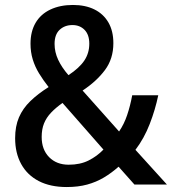

<svg xmlns="http://www.w3.org/2000/svg" viewBox="-20 -744 693 774"><path d="M274 -724Q324 -724 360.5 -706Q397 -688 417 -653.5Q437 -619 437 -570Q437 -507 403 -461.5Q369 -416 313 -379L460 -214Q480 -243 492.5 -280Q505 -317 513 -360H618Q606 -302 583.5 -244Q561 -186 526 -140L653 0H522L458 -72Q430 -47 399 -28.5Q368 -10 331.5 0Q295 10 249 10Q183 10 136.5 -14Q90 -38 65.5 -82.5Q41 -127 41 -187Q41 -235 56.5 -271Q72 -307 102.5 -336.5Q133 -366 176 -393Q154 -421 137.5 -448Q121 -475 112 -504.5Q103 -534 103 -568Q103 -617 123.5 -652Q144 -687 183 -705.5Q222 -724 274 -724ZM232 -329Q205 -310 186 -290Q167 -270 157.5 -246.5Q148 -223 148 -192Q148 -141 178 -110.5Q208 -80 257 -80Q303 -80 337 -97Q371 -114 397 -141ZM272 -643Q241 -643 220.5 -624Q200 -605 200 -567Q200 -534 214.5 -503Q229 -472 256 -441Q300 -470 320 -500Q340 -530 340 -568Q340 -604 321 -623.5Q302 -643 272 -643Z"/></svg>

Font: Noto Sans Hebrew SemiCondensed Medium
Style: Regular
Weight: 500
Width: 4
Designer: Monotype Design Team
Foundry: Monotype Imaging Inc.
Version: Version 2.003